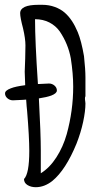

<svg xmlns="http://www.w3.org/2000/svg" viewBox="-20 -778 461 800"><path d="M336 -456V-424V-377Q334 -373 334 -369Q334 -361 335 -357Q336 -353 336 -347Q336 -315 326.5 -270.5Q317 -226 299 -180Q254 -70 198 -24Q165 2 129 2Q109 2 94.5 -7Q80 -16 80 -32Q102 -54 102 -149Q102 -206 93 -315Q91 -331 89 -363L76 -362Q42 -360 34 -360Q21 -360 11 -368.5Q1 -377 1 -389Q1 -401 25 -410Q45 -418 85 -423Q83 -467 83 -479L85 -534Q86 -558 86 -589Q86 -617 76 -660Q64 -705 64 -723Q64 -758 141 -758H156Q184 -758 208.5 -749Q233 -740 250 -725Q282 -697 304 -644Q319 -608 330 -544Q336 -488 336 -456ZM285 -417Q285 -471 275 -535Q264 -595 229 -647Q212 -671 185.5 -684.5Q159 -698 126 -698V-697Q126 -607 138 -428H143Q177 -430 184 -430Q197 -430 207 -421.5Q217 -413 217 -401Q217 -389 194 -380Q175 -373 142 -368Q150 -219 150 -151V-56Q187 -79 215 -122.5Q243 -166 258 -219Q285 -317 285 -417Z"/></svg>

Font: Amatic SC
Style: Bold
Weight: 700
Designer: Multiple Designers
Foundry: Vernon Adams
Version: Version 2.505